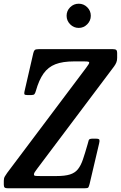

<svg xmlns="http://www.w3.org/2000/svg" viewBox="-66 -1015 651 1035"><path d="M-45.5 -19.5V-41Q-45.5 -55 -39.5 -64.5Q-33.5 -74 -27 -83.5L398 -649Q415 -671.5 415 -677Q415 -681 410 -682.5Q405 -684 384.5 -684H333Q272 -684 232.8 -668.8Q193.5 -653.5 168.8 -618.8Q144 -584 127.5 -525.5Q124 -513 119.8 -507.8Q115.5 -502.5 102 -502.5H82.5Q68 -502.5 65.8 -506.8Q63.5 -511 66 -522L113.5 -728.5Q116.5 -741 121.5 -745.5Q126.5 -750 142.5 -750H543Q556 -750 560.8 -745.5Q565.5 -741 565.5 -730V-703Q565.5 -689 561.2 -678.5Q557 -668 549 -657L135.5 -107Q126 -94.5 121.5 -87.5Q117 -80.5 117 -74.5Q117 -68.5 123.5 -67.2Q130 -66 153 -66H238.5Q284 -66 311 -74.5Q338 -83 353.8 -102.5Q369.5 -122 380.8 -154.8Q392 -187.5 406 -236.5Q410 -250 412.2 -258.8Q414.5 -267.5 432.5 -267.5H451Q468 -267.5 469.8 -261.2Q471.5 -255 468.5 -242.5L417 -23.5Q413 -7.5 409.5 -3.8Q406 0 387 0H-22Q-36.5 0 -41 -4.2Q-45.5 -8.5 -45.5 -19.5ZM358.5 -864.5Q331.5 -864.5 312.2 -884Q293 -903.5 293 -930Q293 -957 312.2 -976Q331.5 -995 358.5 -995Q385 -995 404.2 -976Q423.5 -957 423.5 -930Q423.5 -903.5 404.2 -884Q385 -864.5 358.5 -864.5Z"/></svg>

Font: Besley* Condensed Medium
Style: Italic
Weight: 500
Width: 3
Italic angle: -13°
Designer: Owen Earl
Foundry: indestructible type*
Version: Version 3.000; ttfautohint (v1.8.3)